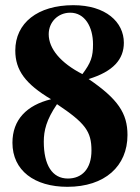

<svg xmlns="http://www.w3.org/2000/svg" viewBox="-20 -708 540 741"><path d="M333 -127C333 -56 296 -19 242 -19C181 -19 149 -72 149 -161C149 -204 159 -246 200 -306C309 -233 333 -201 333 -127ZM339 -537C339 -489 331 -466 298 -422C214 -465 168 -520 168 -576C168 -623 204 -659 251 -659C307 -659 339 -605 339 -537ZM472 -187C472 -271 435 -326 322 -403C417 -432 458 -479 458 -543C458 -623 388 -688 263 -688C125 -688 39 -619 39 -513C39 -437 78 -384 177 -325C83 -302 28 -246 28 -157C28 -50 113 13 240 13C385 13 472 -67 472 -187Z"/></svg>

Font: XITS Math
Style: Bold
Weight: 700
Designer: MicroPress Inc., with final additions and corrections provided by Coen Hoffman, Elsevier (retired)
Version: Version 1.302